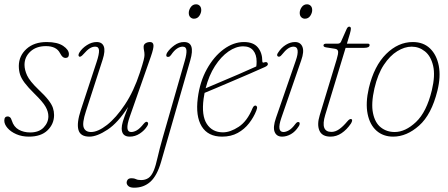

<svg xmlns="http://www.w3.org/2000/svg" viewBox="-20 -628 2084 893"><path d="M120.5 -12Q161 -12 183 -35Q205 -58 205 -87Q205 -108.5 192.2 -131.2Q179.5 -154 140.5 -192Q110.5 -221.5 94.8 -242.5Q79 -263.5 73.2 -281.8Q67.5 -300 67.5 -321.5Q68 -368.5 103.2 -400.5Q138.5 -432.5 197 -432.5Q247 -432.5 273.8 -414.5Q300.5 -396.5 300.5 -376Q300.5 -358.5 284.5 -358.5Q277.5 -358.5 271.8 -363.2Q266 -368 259 -381Q242.5 -413.5 193.5 -413.5Q148.5 -413.5 121.2 -388.2Q94 -363 94 -326.5Q94 -303.5 106 -277.2Q118 -251 158 -212.5Q189.5 -183 205.2 -162.5Q221 -142 226.2 -126Q231.5 -110 231.5 -93Q231.5 -51.5 201.2 -22Q171 7.5 114.5 7.5Q81.5 7.5 55.5 -4Q29.5 -15.5 14.8 -32.8Q0 -50 0 -67Q0 -86.5 16 -86.5Q21.5 -86.5 26.5 -82.5Q31.5 -78.5 35 -67Q44 -38 67 -25Q90 -12 120.5 -12Z M666 -60Q672.5 -54.5 665 -42Q652 -21 630.2 -6.8Q608.5 7.5 583.5 7.5Q546 7.5 546 -31Q546 -44 551.5 -63Q557 -82 576 -131Q529 -57 480 -24.8Q431 7.5 396 7.5Q353.5 7.5 344.8 -24Q336 -55.5 356 -116.5L429.5 -340Q441.5 -376.5 440.5 -393.8Q439.5 -411 423 -411Q410 -411 397.5 -403.2Q385 -395.5 368.5 -376.5Q354.5 -360.5 348 -365Q344.5 -367.5 345.2 -373Q346 -378.5 349.5 -384Q361.5 -403.5 384 -418Q406.5 -432.5 429.5 -432.5Q455 -432.5 462.8 -412Q470.5 -391.5 457.5 -351L379.5 -110Q361.5 -55 369.5 -34.5Q377.5 -14 403.5 -14Q435.5 -14 477.8 -47Q520 -80 561.2 -142Q602.5 -204 630.5 -290Q644.5 -333 648.2 -348.5Q652 -364 652 -372Q652 -384 650 -392.5Q648 -401 648 -410.5Q648 -421 657 -426.8Q666 -432.5 678 -432.5Q692 -432.5 693.8 -418.5Q695.5 -404.5 681.5 -364.5L583.5 -85Q558.5 -14 590 -14Q602.5 -14 616.2 -21.8Q630 -29.5 648.5 -52.5Q659.5 -65.5 666 -60Z M882 -541Q872.5 -541 865.2 -548Q858 -555 858 -568Q858 -581.5 867.2 -594.8Q876.5 -608 892 -608Q902 -608 909 -601Q916 -594 916 -581Q916 -567.5 907 -554.2Q898 -541 882 -541ZM865 -347.5 729 125.5Q710.5 189 679.8 217Q649 245 604 245Q586 245 577.5 237.8Q569 230.5 569 221Q569 213.5 574.2 207.2Q579.5 201 592 201Q604.5 201 612.5 205.2Q620.5 209.5 636.5 209.5Q656 209.5 670.5 199.8Q685 190 695.5 164.5Q704.5 142.5 713.2 103.2Q722 64 736.5 13.5L839.5 -345.5Q848.5 -377 847.2 -394Q846 -411 829.5 -411Q817 -411 803.5 -402.2Q790 -393.5 776 -373Q770.5 -365 765.2 -363.8Q760 -362.5 756 -364.5Q752.5 -367 753.5 -372.8Q754.5 -378.5 758 -384Q769.5 -401.5 790.8 -417Q812 -432.5 836 -432.5Q889.5 -432.5 865 -347.5Z M1172 -113Q1160 -82.5 1138.5 -54.8Q1117 -27 1085.8 -9.8Q1054.5 7.5 1013 7.5Q947.5 7.5 918.2 -40Q889 -87.5 900 -172.5Q909.5 -247.5 942 -306.2Q974.5 -365 1020.2 -398.8Q1066 -432.5 1114.5 -432.5Q1158.5 -432.5 1179.2 -407.5Q1200 -382.5 1200 -343.5Q1200 -334.5 1208 -337.5Q1221 -342.5 1225 -334Q1229.5 -324.5 1213.5 -317Q1182.5 -303 1141.5 -285.2Q1100.5 -267.5 1058.8 -249.8Q1017 -232 983 -217.5Q949 -203 931.5 -196Q929 -182.5 927 -169Q916.5 -90.5 942 -51.5Q967.5 -12.5 1017 -12.5Q1051 -12.5 1090.2 -38.2Q1129.5 -64 1154.5 -124.5Q1160 -137 1167.5 -137Q1172.5 -137 1175 -131.8Q1177.5 -126.5 1172 -113ZM1111 -412.5Q1077 -412.5 1042.5 -388.5Q1008 -364.5 979.8 -320.8Q951.5 -277 936.5 -217.5Q960.5 -228 1001.8 -245.2Q1043 -262.5 1088.8 -282.2Q1134.5 -302 1172 -319Q1173.5 -328 1173.5 -341.5Q1173.5 -374 1157.8 -393.2Q1142 -412.5 1111 -412.5Z M1398 -541Q1388.5 -541 1381.2 -548Q1374 -555 1374 -568Q1374 -581.5 1383.2 -594.8Q1392.5 -608 1408 -608Q1418 -608 1425 -601Q1432 -594 1432 -581Q1432 -567.5 1423 -554.2Q1414 -541 1398 -541ZM1288.5 -79.5Q1266 -14 1298.5 -14Q1309.5 -14 1323.5 -21.8Q1337.5 -29.5 1353.5 -51Q1363 -64 1371 -59.5Q1374.5 -57.5 1373.8 -51.5Q1373 -45.5 1369 -40Q1353.5 -15.5 1333 -4Q1312.5 7.5 1292 7.5Q1266.5 7.5 1257.5 -14.2Q1248.5 -36 1263.5 -79.5L1355.5 -345.5Q1366.5 -376.5 1364.2 -393.8Q1362 -411 1345.5 -411Q1332.5 -411 1319.8 -402.5Q1307 -394 1289.5 -372Q1280.5 -361 1272.5 -365.5Q1264.5 -371 1274 -384Q1288.5 -406.5 1309.5 -419.5Q1330.5 -432.5 1352 -432.5Q1377.5 -432.5 1386.5 -410.5Q1395.5 -388.5 1381 -347.5Z M1539 -401 1497.5 -407.5Q1484.5 -409.5 1484.5 -416.5Q1484.5 -425 1498 -425H1550.5Q1562 -425 1566 -434L1592 -492.5Q1597 -504 1604 -504Q1612 -504 1612 -494.5Q1612 -487.5 1607 -470L1593.5 -425H1690.5Q1699 -425 1699 -418.5Q1699 -405.5 1674 -405.5H1587.5L1492.5 -93Q1469 -14.5 1521.5 -14.5Q1539.5 -14.5 1557.2 -26.8Q1575 -39 1595.5 -63.5Q1607.5 -78 1615 -73.5Q1619 -71.5 1617.5 -65.5Q1616 -59.5 1612 -53Q1592.5 -24.5 1568.5 -8.5Q1544.5 7.5 1517.5 7.5Q1478 7.5 1465.8 -20.2Q1453.5 -48 1467 -92L1545.5 -350.5Q1554 -378.5 1552.5 -388.8Q1551 -399 1539 -401Z M1900 -432.5Q1949 -432.5 1980 -402.8Q2011 -373 2020.8 -322Q2030.5 -271 2014.5 -206.5Q1987 -95 1929.2 -43.8Q1871.5 7.5 1808.5 7.5Q1762.5 7.5 1731.2 -20Q1700 -47.5 1689.8 -98.2Q1679.5 -149 1695.5 -218.5Q1720 -321.5 1776 -377Q1832 -432.5 1900 -432.5ZM1815.5 -14Q1865.5 -14 1914.8 -60.5Q1964 -107 1988.5 -208Q2005 -277 1994.5 -322Q1984 -367 1956.5 -389Q1929 -411 1894.5 -411Q1862 -411 1827.8 -390Q1793.5 -369 1765.2 -326.2Q1737 -283.5 1721.5 -217Q1705.5 -147 1714.8 -102Q1724 -57 1751.2 -35.5Q1778.5 -14 1815.5 -14Z"/></svg>

Font: Fraunces144ptSuperSoftThinItalic
Style: Italic
Weight: 100
Italic angle: -16°
Version: Version 1.000;[0bf87f6ff]